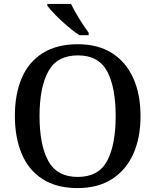

<svg xmlns="http://www.w3.org/2000/svg" viewBox="-20 -951 794 981"><path d="M377 10Q269 10 197.5 -36Q126 -82 91 -165Q56 -248 56 -359Q56 -470 91 -552Q126 -634 198 -679.5Q270 -725 378 -725Q481 -725 552.5 -679.5Q624 -634 661 -551.5Q698 -469 698 -358Q698 -247 661 -164.5Q624 -82 552 -36Q480 10 377 10ZM377 -47Q484 -47 527.5 -129Q571 -211 571 -358Q571 -505 527.5 -586.5Q484 -668 378 -668Q272 -668 227 -586.5Q182 -505 182 -358Q182 -211 226.5 -129Q271 -47 377 -47ZM386 -771Q358 -789 324.5 -817.5Q291 -846 263 -875Q235 -904 222 -921V-931H343Q359 -897 385 -855Q411 -813 433 -784V-771Z"/></svg>

Font: Noto Serif Bengali Medium
Style: Regular
Weight: 500
Designer: Juan Bruce, Universal Thirst, Indian Type Foundry and the Monotype Design Team.
Foundry: Monotype Imaging Inc.
Version: Version 2.003; ttfautohint (v1.8.4.7-5d5b)